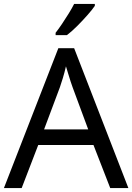

<svg xmlns="http://www.w3.org/2000/svg" viewBox="-20 -964 679 984"><path d="M545 0 459 -221H176L91 0H0L279 -717H360L638 0ZM352 -517Q349 -525 342 -546Q335 -567 328.5 -589.5Q322 -612 318 -624Q311 -593 302 -563.5Q293 -534 287 -517L206 -301H432ZM466 -934Q454 -916 429 -887.5Q404 -859 375.5 -830.5Q347 -802 323 -784H265V-796Q280 -815 297.5 -841Q315 -867 332 -894.5Q349 -922 360 -944H466Z"/></svg>

Font: Noto Sans Meroitic
Style: Regular
Weight: 400
Designer: Monotype Design Team
Foundry: Monotype Imaging Inc.
Version: Version 2.002; ttfautohint (v1.8.4.7-5d5b)